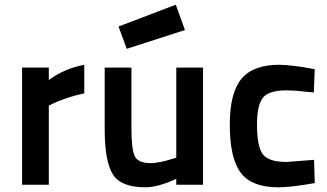

<svg xmlns="http://www.w3.org/2000/svg" viewBox="-20 -787 1395 818"><path d="M74 0V-499H188V-446Q254 -495 339 -511V-389Q299 -381 261.5 -368Q224 -355 206 -346L188 -337V0Z M731 -499H845V0H731V-25Q653 11 599 11Q495 11 460.5 -44.5Q426 -100 426 -238V-499H540V-239Q540 -152 554 -122Q568 -92 622 -92Q642 -92 669 -98Q696 -104 713 -110L731 -115ZM485 -674 729 -767 768 -659 520 -579Z M1169 -511Q1193 -511 1231 -506.5Q1269 -502 1295 -497L1321 -492L1317 -393Q1238 -402 1200 -402Q1125 -402 1100 -370.5Q1075 -339 1075 -256Q1075 -163 1099.5 -130Q1124 -97 1201 -97L1318 -106L1321 -7Q1219 11 1166 11Q1053 11 1006 -50.5Q959 -112 959 -256Q959 -391 1008.5 -451Q1058 -511 1169 -511Z"/></svg>

Font: TypoPRO Titillium Text
Style: 800 wt
Weight: 800
Designer: Accademia di Belle Arti di Urbino and others
Foundry: Accademia di Belle Arti di Urbino and others.
Version: Version 25.000